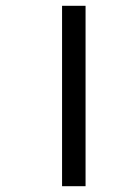

<svg xmlns="http://www.w3.org/2000/svg" viewBox="-20 -642 419 662"><path d="M194 -622H275V0H194Z"/></svg>

Font: Noto Sans Multani
Style: Regular
Weight: 400
Designer: Monotype Design Team
Foundry: Monotype Imaging Inc.
Version: Version 2.002; ttfautohint (v1.8.4.7-5d5b)